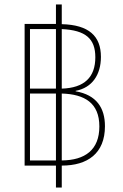

<svg xmlns="http://www.w3.org/2000/svg" viewBox="-20 -780 550 858"><path d="M90 -40H230V58H256V-40C371 -40 449 -94 449 -216C449 -298 411 -356 318 -372V-374C392 -388 431 -446 431 -526C431 -619 377 -669 256 -672V-760H230V-673H90ZM114 -384V-650H230V-384ZM406 -524C406 -435 357 -387 256 -384V-650C363 -645 406 -607 406 -524ZM114 -63V-362H230V-63ZM424 -215C424 -110 360 -64 256 -63V-362C358 -359 424 -320 424 -215Z"/></svg>

Font: Noto Sans Thai Looped SemiCondensed Thin
Style: Regular
Weight: 100
Width: 4
Designer: Sasikarn Vongin, Ben Mitchell
Foundry: The Fontpad Ltd
Version: Version 1.001